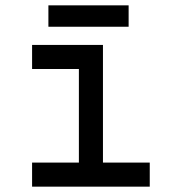

<svg xmlns="http://www.w3.org/2000/svg" viewBox="-20 -698 640 718"><path d="M275 -90V-440H100V-530H365V-90H540V0H100V-90ZM461 -678V-598H161V-678Z"/></svg>

Font: Fliege Mono Thin
Style: Regular
Weight: 100
Version: Version 0.020;Glyphs 3.3 (3306)